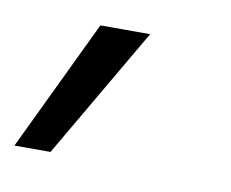

<svg xmlns="http://www.w3.org/2000/svg" viewBox="-76 -120 366 304"><g transform="rotate(10 106.5 31.5)"><path d="M-37 137 64 -74H144L21 137Z"/></g></svg>

Font: Red Hat Display
Style: Italic
Weight: 400
Italic angle: -12°
Designer: Pentagram, MCKL
Foundry: Pentagram, MCKL
Version: Version 1.023; ttfautohint (v1.8.3)